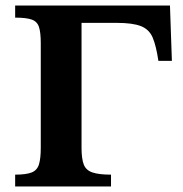

<svg xmlns="http://www.w3.org/2000/svg" viewBox="-20 -677 664 697"><path d="M383 0H35V-43Q75 -43 95 -51Q115 -59 121.5 -80.5Q128 -102 128 -140V-520Q128 -559 121.5 -579Q115 -599 95 -606Q75 -613 35 -613V-657H597L604 -456H555Q547 -510 534.5 -540Q522 -570 492 -582Q462 -594 403 -594H276V-140Q276 -101 284 -80Q292 -59 315.5 -51Q339 -43 383 -43Z"/></svg>

Font: STIX Two Text
Style: Bold
Weight: 700
Designer: Ross Mills, John Hudson & Paul Hanslow, Tiro Typeworks Ltd; with prior portions MicroPress Inc., and Coen Hoffman.
Foundry: Tiro Typeworks Ltd
Version: Version 2.13 b171